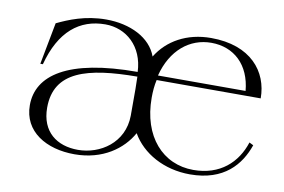

<svg xmlns="http://www.w3.org/2000/svg" viewBox="-62 -618 1089 736"><g transform="rotate(10 482.5 -250.0)"><path d="M266 15C376 15 451 -41 487 -106C528 -34 614 14 715 14C848 14 908 -60 935 -138L919 -146C893 -65 829 -5 725 -5C606 -5 520 -99 520 -250C520 -275 522 -298 527 -320H932C932 -424 860 -515 705 -515C611 -515 537 -473 496 -406C471 -476 390 -515 297 -515C215 -515 152 -488 108 -467L77 -304H87C122 -437 197 -496 297 -496C378 -496 446 -437 450 -338C177 -338 65 -257 65 -141C65 -38 156 15 266 15ZM276 -4C194 -4 132 -49 132 -143C132 -285 258 -319 452 -320C452 -304 453 -288 453 -272V-168C452 -62 362 -4 276 -4ZM870 -338H529C555 -440 625 -497 709 -497C798 -497 861 -438 870 -338Z"/></g></svg>

Font: Sprat Light
Style: Regular
Weight: 300
Designer: Ethan Nakache
Foundry: Collletttivo
Version: Version 2.000;Glyphs 3.2 (3217)